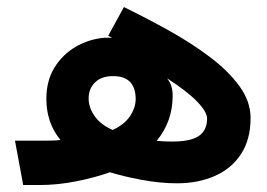

<svg xmlns="http://www.w3.org/2000/svg" viewBox="-20 -530 766 550"><path d="M22.9 -127H88.4Q107.9 -127 123 -127.2Q138.2 -127.4 153.3 -128.9Q112.8 -177.7 112.8 -247.1Q112.8 -298.3 135.7 -335.9Q158.7 -373.5 196.5 -395.8Q234.4 -418 279.3 -421.9Q291 -422.4 301.3 -421.4L290 -427.7L335 -509.8Q399.9 -478 464.1 -442.4Q528.3 -406.7 581.3 -366.7Q634.3 -326.7 666 -283Q697.8 -239.3 697.8 -191.9Q697.8 -130.4 670.4 -88.6Q643.1 -46.9 595.2 -25.9Q547.4 -4.9 486.8 -4.9Q438.5 -4.9 384.3 -15.1Q330.1 -25.4 294.9 -36.6Q252.9 -21.5 199 -10.7Q145 0 94.2 0H46.4ZM302.7 -157.7Q335.9 -172.9 352.1 -196.8Q368.2 -220.7 368.7 -245.6Q368.7 -312 303.7 -312Q270.5 -312 252.2 -293.9Q233.9 -275.9 233.9 -248Q233.9 -222.2 251 -197.5Q268.1 -172.9 302.7 -157.7ZM458.5 -305.7Q467.8 -293.9 471.2 -282.2Q474.6 -270.5 474.6 -255.4Q474.6 -182.1 428.7 -126.5Q439.9 -125.5 451.9 -125Q463.9 -124.5 473.1 -124.5Q525.9 -124.5 549.6 -140.6Q573.2 -156.7 573.2 -190.4Q573.2 -209.5 544.7 -239Q516.1 -268.6 458.5 -305.7Z"/></svg>

Font: Vazir UI
Style: Bold-UI
Weight: 700
Designer: Saber Rastikerdar
Foundry: Saber Rastikerdar
Version: Version 30.1.0